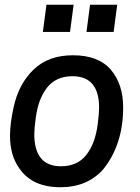

<svg xmlns="http://www.w3.org/2000/svg" viewBox="-20 -774 588 806"><path d="M274 -640H160L175 -754H289ZM457 -640H343L358 -754H472ZM236 -76Q305 -76 342.5 -124Q380 -172 390 -252Q396 -298 396 -322Q396 -454 284 -454Q215 -454 177.5 -406Q140 -358 130 -278Q124 -234 124 -211Q124 -76 236 -76ZM234 12Q116 12 62 -66Q22 -121 22 -204Q22 -255 37 -323Q58 -421 120.5 -481.5Q183 -542 286 -542Q393 -542 445 -481.5Q497 -421 497 -323Q497 -168 414 -64Q347 12 234 12Z"/></svg>

Font: Tanohe Sans Medium
Style: Italic
Weight: 500
Designer: Village Type and Design LLC & Cristiano Sobral
Foundry: Cooper Hewitt Smithsonian Design Museum
Version: Version 1.00;September 29, 2021;FontCreator 13.0.0.2655 64-b